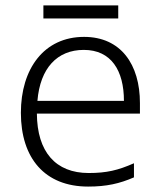

<svg xmlns="http://www.w3.org/2000/svg" viewBox="-20 -678 592 708"><path d="M416 -658H140V-610H416ZM290 -542C142 -542 57 -424 57 -262C57 -95 145 10 305 10C373 10 421 -1 474 -24V-76C415 -50 373 -40 307 -40C185 -40 117 -118 116 -259H496V-298C496 -440 426 -542 290 -542ZM289 -494C390 -494 437 -418 437 -306H118C128 -427 191 -494 289 -494Z"/></svg>

Font: Noto Sans Kannada Light
Style: Regular
Weight: 300
Designer: Jelle Bosma - Monotype Design Team
Foundry: Monotype Imaging Inc.
Version: Version 2.005